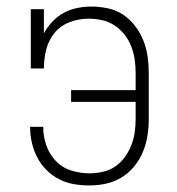

<svg xmlns="http://www.w3.org/2000/svg" viewBox="-20 -558 540 586"><path d="M253 8Q229 8 205.5 4Q182 0 160.5 -11Q139 -22 122 -39Q105 -56 94 -77Q83 -98 77.5 -121.5Q72 -145 72 -169Q72 -169 72 -169.5Q72 -170 72 -171H112Q112 -171 112 -170.5Q112 -170 112 -169Q112 -141 121.5 -114Q131 -87 150.5 -66.5Q170 -46 197.5 -37.5Q225 -29 253 -29Q273 -29 293.5 -33.5Q314 -38 331 -49.5Q348 -61 360.5 -78Q373 -95 380.5 -114Q388 -133 391 -153.5Q394 -174 394 -195V-247H197V-283H394V-335Q394 -356 391 -376.5Q388 -397 380.5 -416.5Q373 -436 360 -452.5Q347 -469 329.5 -480.5Q312 -492 291.5 -496.5Q271 -501 250 -501Q221 -501 193 -490.5Q165 -480 146.5 -457.5Q128 -435 121 -406.5Q114 -378 114 -349H74V-530H114V-456Q124 -475 139.5 -491.5Q155 -508 174 -518.5Q193 -529 215 -533.5Q237 -538 259 -538Q284 -538 309.5 -532.5Q335 -527 356 -513Q377 -499 392.5 -478.5Q408 -458 417.5 -434.5Q427 -411 430.5 -385.5Q434 -360 434 -335V-195Q434 -169 430 -143.5Q426 -118 416 -94Q406 -70 389.5 -50Q373 -30 351 -16.5Q329 -3 304 2.5Q279 8 253 8Z"/></svg>

Font: Iosevka Slab Extralight
Style: Regular
Weight: 200
Monospace: yes
Designer: Belleve Invis
Foundry: Belleve Invis
Version: Version 11.1.1; ttfautohint (v1.8.3)